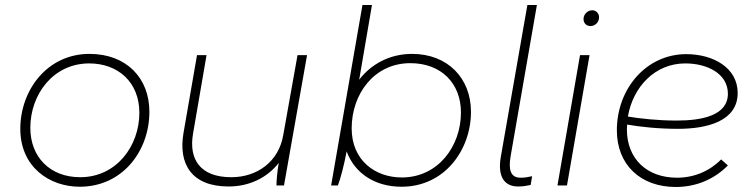

<svg xmlns="http://www.w3.org/2000/svg" viewBox="-20 -740 3017 766"><path d="M298 5C469 5 576 -138 576 -294C576 -429 484 -525 337 -525C168 -525 61 -380 61 -226C61 -73 178 5 298 5ZM300 -33C179 -33 101 -114 101 -230C101 -363 192 -487 336 -487C450 -487 536 -413 536 -290C536 -158 445 -33 300 -33Z M892 4C975 4 1046 -31 1092 -90C1086 -54 1083 -21 1083 0H1113L1205 -520H1167L1110 -201C1092 -95 1006 -33 903 -33C777 -33 733 -106 750 -206L804 -520H766L712 -209C691 -86 744 4 892 4Z M1301 0H1328C1338 -25 1353 -83 1362 -131L1363 -136C1394 -51 1473 5 1582 5C1754 5 1859 -142 1859 -294C1859 -428 1766 -525 1624 -525C1537 -525 1462 -486 1413 -422L1464 -720H1426ZM1583 -32C1477 -32 1383 -100 1383 -228C1383 -364 1472 -488 1617 -488C1740 -488 1819 -408 1819 -291C1819 -158 1729 -32 1583 -32Z M2047 4C2066 4 2077 2 2097 -2L2103 -37C2085 -33 2073 -31 2057 -31C2017 -31 2008 -62 2017 -116L2122 -720H2084L1978 -114C1964 -33 1994 4 2047 4Z M2204 0H2242L2332 -520H2294ZM2336 -636C2354 -636 2370 -651 2370 -671C2370 -686 2359 -699 2343 -699C2324 -699 2308 -683 2308 -664C2308 -648 2319 -636 2336 -636Z M2676 6C2756 6 2829 -24 2884 -80L2857 -104C2812 -58 2750 -31 2681 -31C2561 -31 2481 -106 2481 -224L2482 -243C2534 -234 2605 -226 2685 -226C2802 -226 2923 -257 2923 -369C2923 -470 2825 -524 2718 -524C2559 -524 2441 -387 2441 -220C2441 -83 2535 6 2676 6ZM2485 -275C2505 -392 2592 -487 2714 -487C2802 -487 2884 -446 2884 -366C2884 -279 2780 -259 2680 -259C2603 -259 2534 -267 2485 -275Z"/></svg>

Font: Fixel Display ExtraLight
Style: Italic
Weight: 200
Italic angle: -10°
Designer: AlfaBravo + MacPaw
Foundry: Kyrylo Tkachov, Marchela Mozhyna, Serhii Makarenko, Maria Weinstein, Zakhar Kryvoshyya
Version: Version 1.210;Glyphs 3.2 (3217)